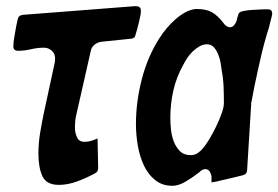

<svg xmlns="http://www.w3.org/2000/svg" viewBox="-20 -592 899 620"><path d="M295 -145 297 -49Q297 -38 288 -33Q261 -18 230 -6.5Q199 5 170 5Q130 5 117 -23Q104 -51 104 -97Q104 -129 109.5 -162.5Q115 -196 122 -229L157 -391Q157 -393 157.5 -396Q158 -399 158 -402Q158 -419 147 -428.5Q136 -438 122 -438Q101 -438 80 -433Q59 -428 38 -428Q23 -428 23 -443Q23 -455 28 -483Q30 -496 32.5 -508Q35 -520 37 -529Q39 -542 53 -544L414 -572H419Q435 -572 435 -557Q435 -545 429 -522Q423 -496 418 -481Q416 -467 402 -467L306 -457Q294 -455 284.5 -447Q275 -439 273 -427L227 -224Q224 -213 223 -201.5Q222 -190 222 -179Q222 -164 228.5 -149Q235 -134 253 -134Q265 -134 275.5 -137.5Q286 -141 295 -145Z M663 -3V-21Q663 -27 658 -36.5Q653 -46 642 -46Q640 -46 638 -45Q635 -45 628 -40Q627 -38 621 -34Q605 -21 581 -6.5Q557 8 537 8Q504 8 481 -10.5Q458 -29 444.5 -58Q431 -87 425 -122Q419 -157 419 -191Q419 -263 438 -336.5Q457 -410 495 -469Q505 -485 518.5 -501Q532 -517 547.5 -530.5Q563 -544 580 -553Q597 -562 614 -563Q646 -563 664.5 -552.5Q683 -542 703 -516Q705 -512 711 -508Q717 -504 723 -504Q731 -504 737 -512Q743 -520 744 -525Q746 -535 748 -540Q750 -546 751 -549Q754 -554 766.5 -556.5Q779 -559 794 -560Q809 -561 822.5 -561.5Q836 -562 842 -562Q853 -562 856 -558Q859 -554 859 -549Q859 -547 858.5 -543.5Q858 -540 856 -533Q854 -527 852.5 -520Q851 -513 849 -505Q834 -458 823 -410.5Q812 -363 802 -315L791 -258V-254L778 -43Q778 -30 764 -26Q756 -24 741.5 -20.5Q727 -17 710 -13Q702 -11 694.5 -9.5Q687 -8 680 -6Q665 -3 663 -3ZM596 -91Q609 -91 619 -98Q629 -105 636 -114Q644 -123 655.5 -142Q667 -161 677.5 -182.5Q688 -204 695.5 -225Q703 -246 703 -259Q703 -285 702 -311.5Q701 -338 696 -364Q695 -374 692.5 -388.5Q690 -403 684.5 -416.5Q679 -430 670.5 -439.5Q662 -449 648 -449Q636 -449 624.5 -442.5Q613 -436 602.5 -426Q592 -416 584.5 -404.5Q577 -393 572 -383Q550 -344 540 -300.5Q530 -257 530 -212Q530 -196 532 -175Q534 -154 541 -135.5Q548 -117 561 -104Q574 -91 596 -91Z"/></svg>

Font: Bangerz
Style: Regular
Weight: 400
Designer: vernon adams
Foundry: Vernon Adams
Version: Version 2.10;February 7, 2025;FontCreator 13.0.0.2683 64-bit